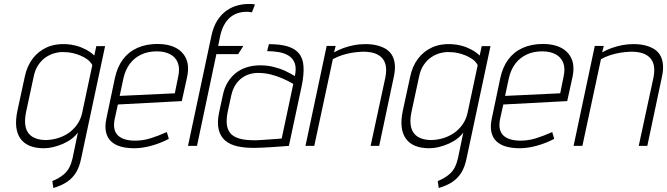

<svg xmlns="http://www.w3.org/2000/svg" viewBox="-20 -730 3339 961"><path d="M386 64 506 -499H462L452 -452Q433 -470 409 -482.5Q385 -495 360 -501.5Q335 -508 311 -509Q257 -512 214.5 -493Q172 -474 143.5 -436.5Q115 -399 104 -346L67 -175Q48 -84 82.5 -36Q117 12 200 12Q223 12 247.5 6Q272 0 296 -10.5Q320 -21 339 -35.5Q358 -50 370 -67L343 63Q337 89 327 108Q317 127 303 139.5Q289 152 273.5 161Q258 170 242 176L247 211Q288 199 316 180Q344 161 361 132.5Q378 104 386 64ZM442 -404 391 -164Q384 -132 365.5 -106Q347 -80 321.5 -63Q296 -46 266 -37.5Q236 -29 206 -29Q167 -30 142 -45.5Q117 -61 109 -91.5Q101 -122 110 -167L148 -344Q155 -380 171.5 -404.5Q188 -429 209.5 -443.5Q231 -458 256 -464.5Q281 -471 305 -469Q323 -469 343 -464.5Q363 -460 382.5 -452Q402 -444 417.5 -432.5Q433 -421 442 -404Z M554 -134 570 -207 890 -224 916 -342Q928 -397 912.5 -434Q897 -471 860 -490.5Q823 -510 769 -510Q712 -510 668 -490.5Q624 -471 595.5 -433Q567 -395 555 -339L513 -139Q504 -98 510.5 -69Q517 -40 536.5 -22Q556 -4 585.5 4Q615 12 652 12Q692 12 737.5 -0.5Q783 -13 825 -35L815 -69Q770 -49 732.5 -37.5Q695 -26 656 -26Q629 -26 607.5 -32Q586 -38 572 -50.5Q558 -63 553 -83.5Q548 -104 554 -134ZM872 -347 855 -263 579 -250 598 -339Q608 -382 630.5 -411.5Q653 -441 687 -457Q721 -473 765 -473Q804 -473 831.5 -458.5Q859 -444 870 -416Q881 -388 872 -347Z M1241 -668 1256 -707Q1251 -709 1245.5 -709.5Q1240 -710 1234 -710Q1228 -710 1221 -710Q1196 -710 1168 -702.5Q1140 -695 1114 -677Q1088 -659 1068 -628Q1048 -597 1038 -550L921 0H966L1063 -459H1172L1198 -500H1072L1082 -550Q1089 -582 1102 -605.5Q1115 -629 1132.5 -643.5Q1150 -658 1171 -664.5Q1192 -671 1215 -671Q1221 -671 1227.5 -670.5Q1234 -670 1241 -668Z M1456 -349Q1434 -363 1406.5 -375.5Q1379 -388 1348 -395.5Q1317 -403 1283 -403Q1246 -403 1214.5 -393Q1183 -383 1159 -363.5Q1135 -344 1118.5 -316Q1102 -288 1095 -252L1077 -169Q1066 -117 1074.5 -82Q1083 -47 1107 -26.5Q1131 -6 1169.5 2.5Q1208 11 1258 10Q1272 10 1293 9Q1314 8 1337.5 6.5Q1361 5 1381.5 3.5Q1402 2 1414.5 1Q1427 0 1426 0L1491 -304Q1502 -360 1499 -399.5Q1496 -439 1476 -463Q1456 -487 1419 -498Q1382 -509 1326 -509L1317 -474Q1348 -474 1376.5 -469Q1405 -464 1426 -450.5Q1447 -437 1455.5 -413Q1464 -389 1456 -349ZM1448 -310 1390 -37Q1390 -37 1383 -36Q1376 -35 1363 -34.5Q1350 -34 1333.5 -32.5Q1317 -31 1299 -30Q1281 -29 1263 -28Q1210 -27 1178 -36.5Q1146 -46 1131.5 -65Q1117 -84 1115 -111.5Q1113 -139 1120 -172L1137 -250Q1144 -282 1157.5 -303.5Q1171 -325 1189 -338.5Q1207 -352 1228 -358.5Q1249 -365 1271 -365Q1304 -365 1334.5 -357.5Q1365 -350 1393.5 -337.5Q1422 -325 1448 -310Z M1909 -343 1835 0H1878L1951 -345Q1959 -381 1956 -409Q1953 -437 1940.5 -456.5Q1928 -476 1907 -487.5Q1886 -499 1859.5 -504.5Q1833 -510 1802 -509Q1778 -509 1752 -504Q1726 -499 1700.5 -490Q1675 -481 1652 -468L1660 -500H1615L1509 0H1553L1646 -434Q1668 -446 1692.5 -454Q1717 -462 1742 -466Q1767 -470 1791 -471Q1821 -472 1845.5 -466Q1870 -460 1887 -445Q1904 -430 1910 -405Q1916 -380 1909 -343Z M2315 64 2435 -499H2391L2381 -452Q2362 -470 2338 -482.5Q2314 -495 2289 -501.5Q2264 -508 2240 -509Q2186 -512 2143.5 -493Q2101 -474 2072.5 -436.5Q2044 -399 2033 -346L1996 -175Q1977 -84 2011.5 -36Q2046 12 2129 12Q2152 12 2176.5 6Q2201 0 2225 -10.5Q2249 -21 2268 -35.5Q2287 -50 2299 -67L2272 63Q2266 89 2256 108Q2246 127 2232 139.5Q2218 152 2202.5 161Q2187 170 2171 176L2176 211Q2217 199 2245 180Q2273 161 2290 132.5Q2307 104 2315 64ZM2371 -404 2320 -164Q2313 -132 2294.5 -106Q2276 -80 2250.5 -63Q2225 -46 2195 -37.5Q2165 -29 2135 -29Q2096 -30 2071 -45.5Q2046 -61 2038 -91.5Q2030 -122 2039 -167L2077 -344Q2084 -380 2100.5 -404.5Q2117 -429 2138.5 -443.5Q2160 -458 2185 -464.5Q2210 -471 2234 -469Q2252 -469 2272 -464.5Q2292 -460 2311.5 -452Q2331 -444 2346.5 -432.5Q2362 -421 2371 -404Z M2483 -134 2499 -207 2819 -224 2845 -342Q2857 -397 2841.5 -434Q2826 -471 2789 -490.5Q2752 -510 2698 -510Q2641 -510 2597 -490.5Q2553 -471 2524.5 -433Q2496 -395 2484 -339L2442 -139Q2433 -98 2439.5 -69Q2446 -40 2465.5 -22Q2485 -4 2514.5 4Q2544 12 2581 12Q2621 12 2666.5 -0.5Q2712 -13 2754 -35L2744 -69Q2699 -49 2661.5 -37.5Q2624 -26 2585 -26Q2558 -26 2536.5 -32Q2515 -38 2501 -50.5Q2487 -63 2482 -83.5Q2477 -104 2483 -134ZM2801 -347 2784 -263 2508 -250 2527 -339Q2537 -382 2559.5 -411.5Q2582 -441 2616 -457Q2650 -473 2694 -473Q2733 -473 2760.5 -458.5Q2788 -444 2799 -416Q2810 -388 2801 -347Z M3251 -343 3177 0H3220L3293 -345Q3301 -381 3298 -409Q3295 -437 3282.5 -456.5Q3270 -476 3249 -487.5Q3228 -499 3201.5 -504.5Q3175 -510 3144 -509Q3120 -509 3094 -504Q3068 -499 3042.5 -490Q3017 -481 2994 -468L3002 -500H2957L2851 0H2895L2988 -434Q3010 -446 3034.5 -454Q3059 -462 3084 -466Q3109 -470 3133 -471Q3163 -472 3187.5 -466Q3212 -460 3229 -445Q3246 -430 3252 -405Q3258 -380 3251 -343Z"/></svg>

Font: Advent Pro Light
Style: Italic
Weight: 300
Italic angle: -12°
Version: Version 3.000